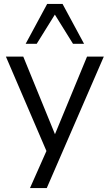

<svg xmlns="http://www.w3.org/2000/svg" viewBox="-20 -773 554 973"><path d="M132 180 223 -25V10L10 -486H98L272 -60H245L421 -486H506L217 180ZM110 -551 219 -753H297L406 -551H350L258 -699L166 -551Z"/></svg>

Font: Nunito Sans 12pt ExtraLight 12pt
Style: Regular
Weight: 400
Version: Version 3.101;gftools[0.9.27]